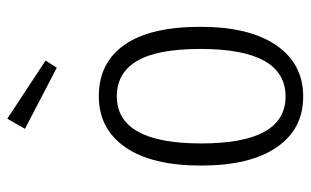

<svg xmlns="http://www.w3.org/2000/svg" viewBox="-178 -640 829 512"><g transform="rotate(-90 236.0 -383.5)"><path d="M421 -263Q421 -132 371.5 -60.5Q322 11 235 11Q148 11 99.5 -60Q51 -131 51 -261Q51 -393 100 -463.5Q149 -534 236 -534Q325 -534 373 -465.5Q421 -397 421 -263ZM110 -261Q110 -36 235 -36Q362 -36 362 -263Q362 -378 330 -432Q298 -486 236 -486Q110 -486 110 -261ZM176 -778 331 -676 312 -646 149 -731Z"/></g></svg>

Font: Fira Sans Extra Condensed Light
Style: Regular
Weight: 300
Width: 1
Designer: Carrois Corporate & Edenspiekermann AG
Foundry: Carrois Corporate GbR & Edenspiekermann AG
Version: Version 4.203